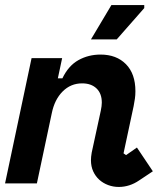

<svg xmlns="http://www.w3.org/2000/svg" viewBox="-20 -726 652 760"><path d="M379 -288Q383 -307 383 -320Q383 -356 362 -376Q341 -396 305 -396Q260 -396 228 -364Q196 -332 185 -278L126 0H0L105 -496H226L209 -416H227Q251 -466 290.5 -488Q330 -510 378 -510Q441 -510 478.5 -472Q516 -434 516 -365Q516 -349 514 -335.5Q512 -322 509 -306L469 -119L479 -112L522 -142L585 -48L531 -12Q493 14 450 14Q428 14 408 6.5Q388 -1 373 -14.5Q358 -28 349 -47.5Q340 -67 340 -92Q340 -105 343 -122ZM551 -694 442 -570H340L421 -706H551Z"/></svg>

Font: Space Mono
Style: Bold Italic
Weight: 700
Italic angle: -12°
Monospace: yes
Designer: Colophon Foundry / Benjamin Critton
Foundry: Colophon Foundry
Version: Version 1.000;PS 1.000;hotconv 1.0.81;makeotf.lib2.5.63406